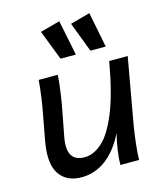

<svg xmlns="http://www.w3.org/2000/svg" viewBox="-113 -836 801 931"><g transform="rotate(-15 287.5 -370.5)"><path d="M182 9Q106 9 71 -44Q36 -97 55 -204L78 -328Q96 -421 102 -501H198Q195 -458 188 -409.5Q181 -361 174 -326L151 -206Q126 -81 221 -81Q266 -81 309 -119Q352 -157 390 -249Q428 -341 456 -501H549L490 -170Q482 -122 477 -74.5Q472 -27 472 0H378Q378 -63 400 -154Q361 -75 305.5 -33Q250 9 182 9ZM381 -573 324 -723 423 -750 458 -573ZM231 -573 173 -723 272 -750 308 -573Z"/></g></svg>

Font: Livvic Medium
Style: Italic
Weight: 500
Italic angle: -10°
Designer: Jacques Le Bailly, Baron von Fonthausen
Version: Version 1.001; ttfautohint (v1.8.2)